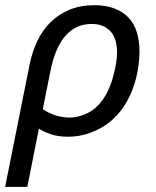

<svg xmlns="http://www.w3.org/2000/svg" viewBox="-32 -519 602 739"><path d="M229.5 7.3Q192.9 7.3 164.3 -2.2Q135.7 -11.7 117.7 -23.9L73.2 200.2H-12.2L81.1 -266.1Q90.8 -316.4 110.6 -358.9Q130.4 -401.4 161.4 -432.4Q192.4 -463.4 234.6 -481.2Q276.9 -499 331.1 -499Q376 -499 408.9 -486.3Q441.9 -473.6 463.1 -450.7Q484.4 -427.7 494.6 -394.8Q504.9 -361.8 504.9 -321.8Q504.9 -289.1 498.8 -252Q492.7 -214.8 479.5 -178.5Q466.3 -142.1 444.3 -108.9Q422.4 -75.7 391.1 -50Q359.9 -24.4 317.4 -8.5Q274.9 7.3 229.5 7.3ZM418.5 -316.9Q418.5 -340.3 413.1 -360.6Q407.7 -380.9 395.8 -395.5Q383.8 -410.2 365.2 -418.5Q346.7 -426.8 320.3 -426.8Q292.5 -426.8 268.1 -416.7Q243.7 -406.7 223.1 -384.8Q202.6 -362.8 187 -327.9Q171.4 -293 161.6 -243.2L132.8 -99.1Q153.8 -84 181.4 -75.2Q209 -66.4 235.4 -66.4Q265.1 -66.4 295.4 -79.3Q325.7 -92.3 346.2 -114.3Q366.7 -136.2 380.1 -162.6Q393.6 -189 402.3 -220.2Q411.1 -251.5 414.8 -275.6Q418.5 -299.8 418.5 -316.9Z"/></svg>

Font: Code New Roman
Style: Italic
Weight: 400
Italic angle: -11°
Monospace: yes
Designer: Sam Radian
Foundry: Code New Roman
Version: Version 1.508 October 19, 2014